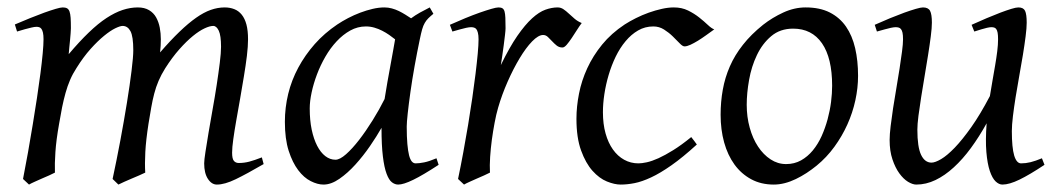

<svg xmlns="http://www.w3.org/2000/svg" viewBox="-20 -477 2855 517"><path d="M689.9 -35.2Q644.5 -8.8 614.7 5.6Q585 20 564 20Q549.8 20 539.8 4.6Q529.8 -10.7 529.8 -37.1Q529.8 -45.9 533.2 -67.9Q536.6 -89.8 541.5 -119.4Q546.4 -148.9 552.5 -182.6Q558.6 -216.3 563.5 -248.3Q568.4 -280.3 571.8 -307.6Q575.2 -335 575.2 -351.1Q575.2 -381.3 569.1 -394.3Q563 -407.2 554.2 -407.2Q544.9 -407.2 530.8 -400.6Q516.6 -394 499.5 -380.1Q482.4 -366.2 463.1 -344.5Q443.8 -322.8 424.8 -293Q414.1 -275.9 407 -259.3Q399.9 -242.7 395.3 -224.9Q390.6 -207 387.2 -187.3Q383.8 -167.5 379.9 -144Q373 -99.6 371.3 -67.9Q369.6 -36.1 371.1 -12.2Q364.3 -8.8 354.5 -4.6Q344.7 -0.5 334.5 3.9Q324.2 8.3 314.7 12.5Q305.2 16.6 298.8 20L283.2 4.9Q293.9 -44.9 304 -98.6Q314 -152.3 321.8 -200.4Q329.6 -248.5 334.2 -286.1Q338.9 -323.7 338.9 -341.8Q338.9 -378.9 331.3 -393.1Q323.7 -407.2 310.1 -407.2Q303.7 -407.2 290.5 -400.9Q277.3 -394.5 260.3 -380.6Q243.2 -366.7 223.9 -345.2Q204.6 -323.7 186 -293.9Q175.8 -278.3 168.7 -261.7Q161.6 -245.1 156.5 -226.8Q151.4 -208.5 147.2 -188Q143.1 -167.5 139.2 -144Q131.3 -99.6 129.2 -67.6Q127 -35.6 127.9 -12.2Q121.6 -8.8 112.1 -4.6Q102.5 -0.5 92.5 3.9Q82.5 8.3 73.2 12.5Q64 16.6 58.1 20L42 4.9Q48.8 -29.3 55.4 -66.7Q62 -104 68.1 -141.1Q74.2 -178.2 79.6 -213.6Q85 -249 88.9 -279.3Q92.8 -309.6 95 -333.3Q97.2 -356.9 97.2 -371.1Q97.2 -382.3 95.7 -388.9Q94.2 -395.5 91.6 -399.2Q88.9 -402.8 85.4 -403.8Q82 -404.8 78.1 -404.8Q73.2 -404.8 64.7 -402.8Q56.2 -400.9 47.4 -398.4Q37.1 -395.5 25.9 -392.1L20 -411.1Q40.5 -419.9 61 -428.2Q81.5 -436.5 99.1 -442.9Q116.7 -449.2 129.9 -453.1Q143.1 -457 148.9 -457Q156.2 -457 160.6 -454.6Q165 -452.1 167.2 -446Q169.4 -439.9 170.2 -429Q170.9 -418 170.9 -400.9Q170.9 -395.5 170.2 -387.5Q169.4 -379.4 168.7 -369.9Q168 -360.4 166.7 -350.1Q165.5 -339.8 165 -331.1Q193.8 -365.2 219 -389.4Q244.1 -413.6 266.8 -428.5Q289.6 -443.4 310.3 -450.2Q331.1 -457 351.1 -457Q369.1 -457 381.3 -449.7Q393.6 -442.4 400.4 -430.2Q407.2 -418 410.2 -402.6Q413.1 -387.2 413.1 -371.1Q413.1 -361.8 412.6 -354.2Q412.1 -346.7 411.1 -335.9Q439.5 -368.7 463.4 -391.6Q487.3 -414.6 508.1 -429.2Q528.8 -443.8 547.6 -450.4Q566.4 -457 585 -457Q599.1 -457 610.8 -452.4Q622.6 -447.8 630.9 -437.5Q639.2 -427.2 643.6 -410.9Q647.9 -394.5 647.9 -371.1Q647.9 -352.5 644.8 -326.4Q641.6 -300.3 636.7 -271Q631.8 -241.7 626.5 -210.9Q621.1 -180.2 616.2 -152.6Q611.3 -125 608.2 -102.3Q605 -79.6 605 -65.9Q605 -49.3 609.9 -43.7Q614.7 -38.1 623 -38.1Q637.2 -38.1 651.1 -41.7Q665 -45.4 685.1 -53.2Z M1015.6 -210.4Q1019 -232.4 1023.2 -256.1Q1027.3 -279.8 1031.5 -301.8Q1035.6 -323.7 1038.8 -342Q1042 -360.4 1043.9 -371.1Q1036.6 -377 1027.8 -383.1Q1019 -389.2 1009 -394.3Q999 -399.4 988 -402.6Q977.1 -405.8 965.3 -405.8Q942.9 -405.8 923.1 -394.8Q903.3 -383.8 886.5 -365.7Q869.6 -347.7 856.2 -324.5Q842.8 -301.3 833.5 -276.6Q824.2 -252 819.1 -228Q814 -204.1 814 -185.1Q814 -153.3 819.3 -127.9Q824.7 -102.5 834 -84.5Q843.3 -66.4 856 -56.6Q868.7 -46.9 883.3 -46.9Q895 -46.9 911.9 -61.8Q928.7 -76.7 947 -100.3Q965.3 -124 983.4 -153.1Q1001.5 -182.1 1015.6 -210.4ZM1161.1 -33.2Q1118.7 -5.4 1092.5 7.3Q1066.4 20 1052.2 20Q1043.5 20 1035.4 13.9Q1027.3 7.8 1021 -9Q1014.6 -25.9 1011 -55.7Q1007.3 -85.4 1007.3 -132.8Q994.6 -110.4 976.3 -83.7Q958 -57.1 937 -33.9Q916 -10.7 893.8 4.6Q871.6 20 851.1 20Q835 20 816.7 10.7Q798.3 1.5 783 -18.8Q767.6 -39.1 757.3 -71Q747.1 -103 747.1 -148.9Q747.1 -187.5 756.1 -224.4Q765.1 -261.2 783.2 -294.9Q801.3 -328.6 827.4 -358.2Q853.5 -387.7 888.2 -411.1Q901.4 -419.9 917.2 -428.2Q933.1 -436.5 950 -442.9Q966.8 -449.2 983.4 -453.1Q1000 -457 1015.1 -457Q1025.4 -457 1035.2 -454.3Q1044.9 -451.7 1054 -447.3Q1063 -442.9 1071.3 -437.7Q1079.6 -432.6 1086.9 -427.7Q1098.1 -436 1110.8 -443.1Q1123.5 -450.2 1137.2 -457L1147 -439.9Q1138.7 -433.1 1133.3 -427.7Q1127.9 -422.4 1123.8 -415.3Q1119.6 -408.2 1116.7 -397.9Q1113.8 -387.7 1110.4 -371.1Q1103 -335.9 1096.4 -299.1Q1089.8 -262.2 1085.2 -229.5Q1080.6 -196.8 1077.9 -171.9Q1075.2 -147 1075.2 -136.2Q1075.2 -108.4 1076.9 -89.4Q1078.6 -70.3 1081.5 -58.8Q1084.5 -47.4 1088.9 -42.2Q1093.3 -37.1 1099.1 -37.1Q1108.9 -37.1 1122.3 -39.8Q1135.7 -42.5 1155.3 -50.8Z M1546.4 -415Q1540.5 -407.2 1533.4 -396Q1526.4 -384.8 1519.3 -374.3Q1512.2 -363.8 1505.9 -356.4Q1499.5 -349.1 1494.6 -349.1Q1485.4 -349.1 1478.8 -354.5Q1472.2 -359.9 1466.6 -366Q1460.9 -372.1 1455.3 -377.4Q1449.7 -382.8 1442.4 -382.8Q1429.7 -382.8 1412.8 -365.5Q1396 -348.1 1379.2 -320.1Q1362.3 -292 1346.9 -257.1Q1331.5 -222.2 1321.3 -187Q1315.9 -168.5 1311.8 -146.2Q1307.6 -124 1304.4 -100.6Q1301.3 -77.1 1299.8 -54.4Q1298.3 -31.7 1299.3 -12.2Q1293 -8.8 1283.4 -4.6Q1273.9 -0.5 1263.9 3.9Q1253.9 8.3 1244.6 12.5Q1235.4 16.6 1229.5 20L1213.4 4.9Q1220.7 -29.8 1227.5 -66.9Q1234.4 -104 1240.5 -140.9Q1246.6 -177.7 1251.7 -212.9Q1256.8 -248 1260.5 -278.3Q1264.2 -308.6 1266.4 -332.5Q1268.6 -356.4 1268.6 -371.1Q1268.6 -382.3 1266.8 -388.9Q1265.1 -395.5 1262.5 -398.7Q1259.8 -401.9 1256.1 -402.8Q1252.4 -403.8 1248.5 -403.8Q1243.7 -403.8 1235.4 -402.1Q1227.1 -400.4 1218.8 -397.9Q1209 -395.5 1198.2 -392.1L1191.4 -410.2Q1211.9 -419.4 1232.7 -428Q1253.4 -436.5 1271.5 -442.9Q1289.6 -449.2 1303 -453.1Q1316.4 -457 1322.3 -457Q1329.1 -457 1333 -454.6Q1336.9 -452.1 1338.6 -446Q1340.3 -439.9 1340.8 -429Q1341.3 -418 1341.3 -400.9Q1341.3 -395.5 1339.8 -382.8Q1338.4 -370.1 1336.4 -355.2Q1334.5 -340.3 1332.3 -325.7Q1330.1 -311 1328.6 -301.8Q1352.1 -350.1 1373 -380.4Q1394 -410.6 1412.8 -427.7Q1431.6 -444.8 1448.7 -450.9Q1465.8 -457 1481.4 -457Q1490.2 -457 1497.3 -452.1Q1504.4 -447.3 1511.7 -440.4Q1519 -433.6 1527.3 -426.5Q1535.6 -419.4 1546.4 -415Z M1903.3 -397.9Q1893.1 -390.6 1881.6 -382.3Q1870.1 -374 1859.4 -367.4Q1848.6 -360.8 1839.1 -356.4Q1829.6 -352.1 1823.2 -352.1Q1817.9 -352.1 1810.1 -360.4Q1802.2 -368.7 1791.7 -378.9Q1781.2 -389.2 1768.1 -397.5Q1754.9 -405.8 1739.3 -405.8Q1716.8 -405.8 1698.2 -395Q1679.7 -384.3 1664.6 -366.2Q1649.4 -348.1 1637.9 -324.5Q1626.5 -300.8 1618.9 -275.1Q1611.3 -249.5 1607.4 -223.6Q1603.5 -197.8 1603.5 -174.8Q1603.5 -143.1 1610.6 -117.7Q1617.7 -92.3 1630.4 -74.5Q1643.1 -56.6 1660.6 -46.9Q1678.2 -37.1 1699.2 -37.1Q1708 -37.1 1721.7 -40Q1735.4 -43 1753.2 -51Q1771 -59.1 1793 -72.8Q1814.9 -86.4 1841.3 -107.9Q1845.2 -102.5 1849.6 -97.2Q1854 -91.8 1856.4 -87.9Q1818.4 -53.2 1788.1 -32Q1757.8 -10.7 1733.2 0.7Q1708.5 12.2 1688.7 16.1Q1668.9 20 1651.4 20Q1634.8 20 1614.3 11.7Q1593.8 3.4 1575.4 -17.1Q1557.1 -37.6 1544.7 -71.8Q1532.2 -106 1532.2 -157.2Q1532.2 -189.9 1539.1 -224.9Q1545.9 -259.8 1561.3 -293.2Q1576.7 -326.7 1601.3 -356.9Q1626 -387.2 1662.1 -411.1Q1675.8 -419.9 1692.4 -428.2Q1709 -436.5 1726.8 -442.9Q1744.6 -449.2 1762 -453.1Q1779.3 -457 1794.4 -457Q1815.9 -457 1832.8 -448.7Q1849.6 -440.4 1862.8 -429.9Q1876 -419.4 1886 -409.9Q1896 -400.4 1903.3 -397.9Z M2220.7 -246.1Q2220.7 -320.8 2193.4 -360.4Q2166 -399.9 2115.7 -399.9Q2080.6 -399.9 2056.6 -379.6Q2032.7 -359.4 2018.1 -328.6Q2003.4 -297.9 1997.1 -262Q1990.7 -226.1 1990.7 -194.8Q1990.7 -162.1 1998.8 -133.1Q2006.8 -104 2021.2 -82.3Q2035.6 -60.5 2054.9 -47.9Q2074.2 -35.2 2096.7 -35.2Q2119.1 -35.2 2137 -45.2Q2154.8 -55.2 2168.7 -72Q2182.6 -88.9 2192.4 -110.6Q2202.1 -132.3 2208.5 -155.8Q2214.8 -179.2 2217.8 -202.6Q2220.7 -226.1 2220.7 -246.1ZM2290.5 -272.9Q2290.5 -240.2 2283.2 -206.8Q2275.9 -173.3 2261.7 -141.8Q2247.6 -110.4 2226.8 -81.8Q2206.1 -53.2 2178.7 -30.8Q2166 -20.5 2151.9 -11.2Q2137.7 -2 2123 5.1Q2108.4 12.2 2093.3 16.1Q2078.1 20 2063.5 20Q2029.3 20 2002.7 5.6Q1976.1 -8.8 1957.8 -33.9Q1939.5 -59.1 1929.9 -93.5Q1920.4 -127.9 1920.4 -168Q1920.4 -203.1 1926.3 -235.6Q1932.1 -268.1 1945.3 -298.3Q1958.5 -328.6 1980.5 -356.4Q2002.4 -384.3 2034.7 -410.2Q2059.6 -429.7 2089.4 -443.4Q2119.1 -457 2149.4 -457Q2187.5 -457 2214.4 -443.4Q2241.2 -429.7 2258.1 -405.3Q2274.9 -380.9 2282.7 -347.2Q2290.5 -313.5 2290.5 -272.9Z M2792.5 -33.2Q2752.9 -6.8 2725.3 6.6Q2697.8 20 2679.2 20Q2669.9 20 2660.9 11.5Q2651.9 2.9 2645.3 -16.6Q2638.7 -36.1 2636 -67.6Q2633.3 -99.1 2636.7 -145Q2616.7 -108.9 2594.5 -78.6Q2572.3 -48.3 2548.3 -26.4Q2524.4 -4.4 2499 7.8Q2473.6 20 2447.3 20Q2437.5 20 2425 12.5Q2412.6 4.9 2401.6 -10.3Q2390.6 -25.4 2383.1 -47.9Q2375.5 -70.3 2375.5 -100.1Q2375.5 -114.7 2378.2 -137.2Q2380.9 -159.7 2384.8 -185.5Q2388.7 -211.4 2393.6 -239.3Q2398.4 -267.1 2402.3 -292.5Q2406.2 -317.9 2408.9 -338.4Q2411.6 -358.9 2411.6 -371.1Q2411.6 -382.3 2410.2 -388.9Q2408.7 -395.5 2406 -398.7Q2403.3 -401.9 2399.7 -402.8Q2396 -403.8 2391.6 -403.8Q2387.2 -403.8 2378.9 -402.1Q2370.6 -400.4 2362.3 -397.9Q2352.5 -395.5 2341.3 -392.1L2335.4 -410.2Q2356 -419.4 2376.7 -428Q2397.5 -436.5 2415 -442.9Q2432.6 -449.2 2446 -453.1Q2459.5 -457 2465.3 -457Q2479.5 -457 2484.4 -447.8Q2489.3 -438.5 2489.3 -416Q2489.3 -401.9 2486.3 -378.9Q2483.4 -356 2479 -328.6Q2474.6 -301.3 2469.7 -272Q2464.8 -242.7 2460.4 -215.3Q2456.1 -188 2453.1 -165Q2450.2 -142.1 2450.2 -127.9Q2450.2 -81.1 2460.2 -60.1Q2470.2 -39.1 2488.3 -39.1Q2498 -39.1 2514.2 -48.6Q2530.3 -58.1 2550.8 -79.3Q2571.3 -100.6 2595.5 -134.8Q2619.6 -168.9 2645.5 -218.3Q2648.9 -239.3 2652.6 -260.5Q2656.2 -281.7 2659.7 -301.5Q2663.1 -321.3 2665.3 -339.1Q2667.5 -356.9 2667.5 -371.1Q2667.5 -382.3 2666.3 -388.9Q2665 -395.5 2662.6 -398.7Q2660.2 -401.9 2657 -402.8Q2653.8 -403.8 2649.4 -403.8Q2645 -403.8 2637.5 -402.1Q2629.9 -400.4 2622.1 -397.9Q2613.3 -395.5 2603.5 -392.1L2596.2 -410.2Q2616.7 -419.4 2636.7 -428Q2656.7 -436.5 2673.6 -442.9Q2690.4 -449.2 2703.1 -453.1Q2715.8 -457 2722.2 -457Q2735.8 -457 2740.2 -447.8Q2744.6 -438.5 2744.6 -416Q2744.6 -401.9 2741.7 -379.2Q2738.8 -356.4 2734.4 -329.3Q2730 -302.2 2724.6 -272.7Q2719.2 -243.2 2714.8 -215.6Q2710.4 -188 2707.5 -164.1Q2704.6 -140.1 2704.6 -124Q2704.6 -79.6 2710.9 -58.3Q2717.3 -37.1 2729.5 -37.1Q2742.2 -37.1 2755.1 -40.3Q2768.1 -43.5 2785.6 -50.8Z"/></svg>

Font: Gentium Plus APac
Style: Italic
Weight: 400
Italic angle: -8°
Designer: J. Victor Gaultney, Annie Olsen, Iska Routamaa, Becca Hirsbrunner
Foundry: SIL International
Version: Version 5.000